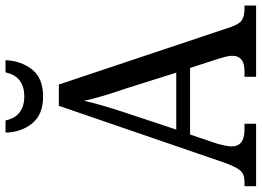

<svg xmlns="http://www.w3.org/2000/svg" viewBox="-146 -801 947 695"><g transform="rotate(-90 327.5 -453.5)"><path d="M1 0V-42H18Q44 -42 57.5 -57Q71 -72 88 -120L292 -714H369L577 -92Q587 -62 601.5 -52Q616 -42 644 -42H655V0H397V-42H418Q473 -42 473 -86Q473 -95 470.5 -106.5Q468 -118 464 -131L429 -239H188L154 -138Q151 -126 148 -112.5Q145 -99 145 -89Q145 -42 205 -42H227V0ZM206 -289H412L355 -470Q340 -514 328.5 -552Q317 -590 310 -623Q303 -590 293 -556Q283 -522 269 -479ZM326 -771Q260 -771 228 -811Q196 -851 195 -907H239Q247 -871 269.5 -855Q292 -839 326 -839Q360 -839 382.5 -855Q405 -871 413 -907H457Q455 -851 423.5 -811Q392 -771 326 -771Z"/></g></svg>

Font: Noto Serif Lao SemCond
Style: Regular
Weight: 400
Width: 4
Designer: Monotype Design Team
Foundry: Monotype Imaging Inc.
Version: Version 2.004; ttfautohint (v1.8.4.7-5d5b)